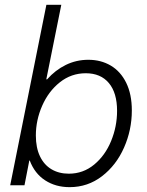

<svg xmlns="http://www.w3.org/2000/svg" viewBox="-20 -772 614 800"><path d="M173.3 -752H235.4L172.9 -441.4H176.3Q210.4 -480 254.2 -501.5Q297.9 -522.9 348.1 -522.9Q400.4 -522.9 441.4 -498.8Q482.4 -474.6 505.9 -427Q529.3 -379.4 529.3 -311.5Q529.3 -230.5 496.8 -157Q464.4 -83.5 405 -37.8Q345.7 7.8 270 7.8Q211.9 7.8 168.2 -20.5Q124.5 -48.8 104 -103H102.1L82 0H22.5ZM467.8 -310.1Q467.8 -385.3 433.6 -426Q399.4 -466.8 337.4 -466.8Q276.9 -466.8 229.5 -429.2Q182.1 -391.6 155.8 -331.5Q129.4 -271.5 129.4 -207.5Q129.4 -156.7 146.5 -120.8Q163.6 -85 194.6 -66.7Q225.6 -48.3 266.6 -48.3Q326.7 -48.3 372.6 -86.4Q418.5 -124.5 443.1 -184.8Q467.8 -245.1 467.8 -310.1Z"/></svg>

Font: Reddit Sans Fudge Light Italic
Style: Regular
Weight: 300
Italic angle: -11.25°
Designer: Stephen Hutchings
Version: Version 1.013